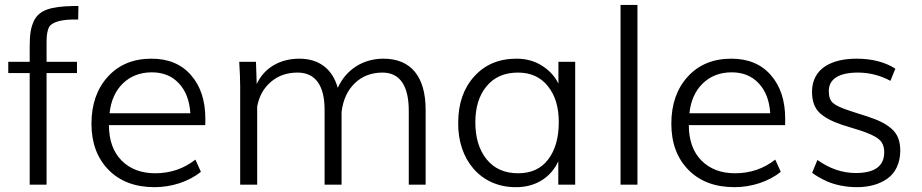

<svg xmlns="http://www.w3.org/2000/svg" viewBox="-20 -753 3758 783"><path d="M169.9 0V-455.1H293.9V-501H169.9V-569.8C169.9 -600.6 170.4 -613.8 175.8 -631.8C178.7 -641.1 182.6 -647.5 188 -651.9C206.1 -666 236.8 -674.8 298.8 -673.3L299.8 -728.5H279.8C186.5 -726.6 141.1 -712.4 119.1 -669.4C105 -640.6 101.1 -610.8 101.1 -560.1V-501H13.7V-455.1H101.1V0Z M426.8 -291C432.1 -342.3 450.7 -383.3 481.4 -413.1C512.7 -442.9 551.8 -458 599.1 -458C644.5 -458 681.2 -443.4 709 -413.6C737.3 -383.8 752.9 -343.3 756.3 -291ZM610.4 10.3C680.7 10.3 750 -12.7 799.3 -52.2L776.9 -102.1C729.5 -64.9 674.8 -46.4 612.8 -46.4C555.7 -46.4 509.8 -64 475.6 -98.6C441.4 -133.3 424.3 -181.6 424.3 -242.7H816.9C817.4 -246.1 817.4 -254.9 817.4 -269C817.4 -342.8 797.9 -402.3 758.8 -446.8C720.2 -491.2 666.5 -513.7 597.7 -513.7C523.9 -513.7 464.4 -489.3 419.9 -440.4C375.5 -391.6 353 -327.6 353 -248.5C353 -169.9 376.5 -107.4 422.9 -60.1C469.2 -13.2 531.7 10.3 610.4 10.3Z M1028.8 0V-318.4C1036.6 -360.4 1055.2 -394 1084.5 -418.9C1113.8 -444.3 1150.4 -457 1193.8 -457C1268.1 -457 1303.7 -401.4 1303.7 -305.7V0H1373V-296.4C1378.9 -345.7 1397 -384.8 1426.8 -413.6C1456.5 -442.4 1494.6 -457 1540 -457C1611.8 -457 1647 -401.4 1647 -301.8V0H1715.8V-305.2C1715.8 -439.5 1656.7 -513.7 1543.9 -513.7C1461.9 -513.7 1392.6 -471.2 1357.4 -395C1335.4 -472.7 1280.3 -513.7 1200.7 -513.7C1122.1 -513.7 1057.6 -476.6 1026.9 -410.2L1023.9 -501H955.6C958 -461.9 959.5 -428.2 959.5 -399.9V0Z M2092.8 -46.4C2038.1 -46.4 1995.1 -65.4 1964.4 -103.5C1933.6 -141.6 1918.5 -191.9 1918.5 -254.4C1918.5 -315.4 1933.6 -364.3 1964.4 -401.4C1995.1 -438.5 2037.6 -457 2092.3 -457C2144.5 -457 2185.1 -438.5 2214.4 -401.4C2244.1 -364.7 2258.8 -315.9 2258.8 -254.9C2258.8 -190.9 2244.1 -140.1 2215.3 -102.5C2186.5 -64.9 2146 -46.4 2092.8 -46.4ZM2085.4 10.3C2165.5 10.3 2227.1 -30.3 2256.8 -95.2V0H2325.7V-501H2257.3V-412.1C2242.7 -441.9 2220.2 -466.3 2189.9 -485.4C2159.7 -504.4 2125 -513.7 2086.4 -513.7C2014.6 -513.7 1957 -489.3 1913.6 -440.9C1870.1 -392.6 1848.6 -329.6 1848.6 -252.9C1846.2 -103.5 1939 11.7 2085.4 10.3Z M2579.6 0V-732.9H2510.7V0Z M2791.5 -291C2796.9 -342.3 2815.4 -383.3 2846.2 -413.1C2877.4 -442.9 2916.5 -458 2963.9 -458C3009.3 -458 3045.9 -443.4 3073.7 -413.6C3102.1 -383.8 3117.7 -343.3 3121.1 -291ZM2975.1 10.3C3045.4 10.3 3114.7 -12.7 3164.1 -52.2L3141.6 -102.1C3094.2 -64.9 3039.6 -46.4 2977.5 -46.4C2920.4 -46.4 2874.5 -64 2840.3 -98.6C2806.2 -133.3 2789.1 -181.6 2789.1 -242.7H3181.6C3182.1 -246.1 3182.1 -254.9 3182.1 -269C3182.1 -342.8 3162.6 -402.3 3123.5 -446.8C3085 -491.2 3031.2 -513.7 2962.4 -513.7C2888.7 -513.7 2829.1 -489.3 2784.7 -440.4C2740.2 -391.6 2717.8 -327.6 2717.8 -248.5C2717.8 -169.9 2741.2 -107.4 2787.6 -60.1C2834 -13.2 2896.5 10.3 2975.1 10.3Z M3474.1 10.3C3522.5 10.3 3564 -0.5 3597.2 -23.4C3630.9 -46.4 3651.4 -86.9 3651.4 -138.2C3651.4 -178.7 3640.1 -207.5 3614.7 -229C3589.4 -250.5 3563 -262.7 3516.6 -278.3L3496.6 -284.7L3461.4 -295.9C3450.2 -299.3 3443.8 -301.8 3442.4 -302.2C3409.7 -313 3387.7 -323.2 3376.5 -333.5C3365.2 -343.8 3359.9 -359.4 3359.9 -381.3C3359.9 -430.2 3399.9 -457 3478.5 -457C3525.4 -457 3569.8 -445.8 3611.3 -423.3L3631.3 -473.1C3588.9 -500 3536.1 -513.7 3473.1 -513.7C3371.6 -513.7 3291.5 -474.1 3291.5 -378.4C3291.5 -341.3 3301.8 -313 3321.8 -293.5C3341.8 -274.4 3372.6 -257.8 3413.6 -244.1L3485.8 -221.7C3523.4 -209.5 3549.8 -197.3 3564 -185.1C3578.6 -173.3 3585.9 -155.8 3585.9 -131.8C3585.9 -75.7 3547.4 -47.4 3469.7 -47.4C3415.5 -47.4 3363.8 -64.9 3313.5 -100.6L3292 -48.3C3305.7 -38.1 3322.3 -27.3 3353 -13.2C3384.3 0.5 3428.7 10.3 3474.1 10.3Z"/></svg>

Font: Ride Light
Style: Regular
Weight: 300
Version: Version 3.000